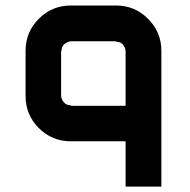

<svg xmlns="http://www.w3.org/2000/svg" viewBox="-20 -687 700 707"><path d="M574.2 -500V0H442.5V-166.7H240.8Q171.7 -166.7 122.9 -215.4Q74.2 -264.2 74.2 -333.3V-500Q74.2 -569.2 122.9 -617.9Q171.7 -666.7 240.8 -666.7H407.5Q476.7 -666.7 525.4 -617.5Q574.2 -568.3 574.2 -500ZM442.5 -297.5V-500Q440.8 -513.3 432.1 -523.3Q423.3 -533.3 407.5 -533.3V-535H240.8Q227.5 -533.3 217.1 -524.6Q206.7 -515.8 206.7 -500H205V-333.3Q206.7 -320 215.8 -309.6Q225 -299.2 240.8 -299.2V-297.5Z"/></svg>

Font: 0xA000-Squareish
Style: Squareish-Bold
Weight: 700
Version: Version 0.1